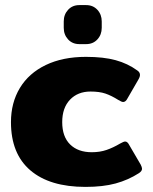

<svg xmlns="http://www.w3.org/2000/svg" viewBox="-20 -718 600 753"><path d="M230 -609V-634Q230 -661 247 -679.5Q264 -698 291 -698H318Q345 -698 362 -679.5Q379 -661 379 -634V-609Q379 -582 362 -563.5Q345 -545 318 -545H291Q264 -545 247 -563.5Q230 -582 230 -609ZM23 -239Q23 -315 58 -373Q93 -431 159.5 -463Q226 -495 317 -495Q386 -495 433.5 -482Q481 -469 518 -442Q529 -435 529 -424Q529 -416 521 -403L480 -332Q473 -318 463 -318Q457 -318 444 -326Q417 -343 393.5 -351Q370 -359 335 -359Q285 -359 254.5 -327Q224 -295 224 -239Q224 -182 255 -151.5Q286 -121 340 -121Q372 -121 398 -130Q424 -139 451 -155Q465 -163 471 -163Q480 -163 487 -149L532 -72Q537 -62 537 -56Q537 -47 525 -39Q483 -12 433.5 1.5Q384 15 315 15Q175 15 99 -50Q23 -115 23 -239Z"/></svg>

Font: Mitr SemiBold
Style: Regular
Weight: 600
Designer: Thanarat Vachiruckul
Foundry: Cadson Demak
Version: Version 1.003